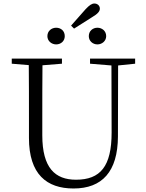

<svg xmlns="http://www.w3.org/2000/svg" viewBox="-20 -1059 832 1094"><path d="M300 -806C327 -806 349 -825 349 -853C349 -883 327 -901 300 -901C274 -901 250 -883 250 -853C250 -825 274 -806 300 -806ZM402 -896 503 -960C537 -980 549 -994 549 -1010C549 -1027 535 -1039 518 -1039C503 -1039 490 -1030 468 -1007L385 -913ZM535 -806C561 -806 585 -825 585 -853C585 -883 561 -901 535 -901C509 -901 486 -883 486 -853C486 -825 509 -806 535 -806ZM493 -696 615 -686 616 -304C616 -111 552 -35 413 -35C294 -35 221 -102 221 -288V-389C221 -491 221 -589 222 -687L333 -696V-725H47V-696L144 -688C145 -589 145 -489 145 -389V-273C145 -66 246 15 399 15C562 15 651 -81 652 -281L653 -686L750 -696V-725H493Z"/></svg>

Font: Noto Serif CJK SC Light
Style: Regular
Weight: 300
Designer: Ryoko NISHIZUKA 西塚涼子 (kana & ideographs); Frank Grießhammer (Latin, Greek & Cyrillic); Wenlong ZHANG 张文龙 (bopomofo); San
Foundry: Adobe
Version: Version 2.001;hotconv 1.1.0;makeotfexe 2.6.0